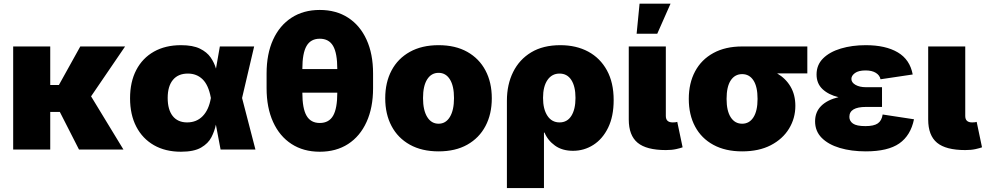

<svg xmlns="http://www.w3.org/2000/svg" viewBox="-20 -792 5224 1017"><path d="M246.1 -545.9V-341.8H292L405.3 -545.9H642.6L462.4 -281.7L633.8 0H398.4L296.9 -199.2H246.1V0H49.8V-545.9Z M938.5 11.7Q856 11.7 795.4 -22.9Q734.9 -57.6 701.9 -121.1Q668.9 -184.6 668.9 -271.5Q668.9 -358.4 701.9 -421.4Q734.9 -484.4 795.4 -518.6Q856 -552.7 938.5 -552.7Q1001.5 -552.7 1038.8 -534.4Q1076.2 -516.1 1095.7 -487.8Q1115.2 -459.5 1124 -428.7L1144.5 -545.9H1326.2L1262.2 -272.9L1333 0H1148.4L1123.5 -131.8Q1116.7 -98.1 1099.9 -65.2Q1083 -32.2 1045.2 -10.3Q1007.3 11.7 938.5 11.7ZM1097.2 -272.9 1096.7 -274.4Q1084.5 -341.3 1053.2 -371.8Q1022 -402.3 975.1 -402.3Q923.8 -402.3 896 -368.9Q868.2 -335.4 868.2 -273.4Q868.2 -210.9 895 -177.2Q921.9 -143.6 971.2 -143.6Q1021 -143.6 1053.5 -176.8Q1085.9 -210 1096.7 -271.5Z M1673.8 11.7Q1587.4 11.7 1524.2 -29.3Q1460.9 -70.3 1426.5 -146Q1392.1 -221.7 1392.1 -324.7V-402.8Q1392.1 -506.3 1426.5 -581.8Q1460.9 -657.2 1524.2 -698.2Q1587.4 -739.3 1673.8 -739.3Q1760.7 -739.3 1824 -698.2Q1887.2 -657.2 1921.6 -581.8Q1956.1 -506.3 1956.1 -402.8V-324.7Q1956.1 -221.7 1921.6 -146Q1887.2 -70.3 1824 -29.3Q1760.7 11.7 1673.8 11.7ZM1673.8 -140.6Q1722.2 -140.6 1744.4 -179Q1766.6 -217.3 1766.6 -301.3H1581.5Q1581.5 -217.3 1603.8 -179Q1626 -140.6 1673.8 -140.6ZM1581.5 -426.3H1766.6Q1766.6 -510.3 1744.4 -548.6Q1722.2 -586.9 1673.8 -586.9Q1626 -586.9 1603.8 -548.6Q1581.5 -510.3 1581.5 -426.3Z M2303.2 9.8Q2214.4 9.8 2150.9 -25.6Q2087.4 -61 2054 -124.3Q2020.5 -187.5 2020.5 -271.5Q2020.5 -355.5 2054 -418.7Q2087.4 -481.9 2150.9 -517.3Q2214.4 -552.7 2303.2 -552.7Q2392.1 -552.7 2455.1 -517.3Q2518.1 -481.9 2551.5 -418.7Q2585 -355.5 2585 -271.5Q2585 -187.5 2551.5 -124.3Q2518.1 -61 2455.1 -25.6Q2392.1 9.8 2303.2 9.8ZM2303.2 -136.7Q2341.3 -136.7 2363 -172.6Q2384.8 -208.5 2384.8 -272.5Q2384.8 -336.9 2363 -371.6Q2341.3 -406.2 2303.2 -406.2Q2264.6 -406.2 2242.7 -371.6Q2220.7 -336.9 2220.7 -272.5Q2220.7 -208.5 2242.7 -172.6Q2264.6 -136.7 2303.2 -136.7Z M2665 204.1V-258.3Q2665 -344.2 2698 -410.6Q2731 -477.1 2793.9 -514.9Q2856.9 -552.7 2947.8 -552.7Q3032.2 -552.7 3095.7 -518.6Q3159.2 -484.4 3194.8 -419.4Q3230.5 -354.5 3230.5 -261.7Q3230.5 -175.8 3201.2 -115.7Q3171.9 -55.7 3122.8 -24.4Q3073.7 6.8 3015.1 6.8Q2958 6.8 2919.7 -20.8Q2881.3 -48.3 2864.3 -89.8H2861.3V204.1ZM2943.8 -143.6Q2984.4 -143.6 3006.3 -178.2Q3028.3 -212.9 3028.3 -273.4Q3028.3 -334 3006.3 -368.2Q2984.4 -402.3 2943.8 -402.3Q2903.3 -402.3 2879.9 -368.2Q2856.4 -334 2856.4 -273.4Q2856.4 -213.9 2879.6 -178.7Q2902.8 -143.6 2943.8 -143.6Z M3506.8 2.9Q3404.3 2.9 3357.4 -35.9Q3310.5 -74.7 3310.5 -159.2V-545.9H3506.8V-177.7Q3506.8 -143.6 3543 -143.6Q3561 -143.6 3567.4 -146.5L3595.7 -11.7Q3584 -7.3 3561.3 -2.2Q3538.6 2.9 3506.8 2.9ZM3352.1 -613.3 3367.7 -772.5H3531.7L3461.4 -613.3Z M3911.1 9.8Q3822.3 9.8 3758.8 -24.7Q3695.3 -59.1 3661.9 -121.6Q3628.4 -184.1 3628.4 -268.1Q3628.4 -351.6 3661.9 -414.1Q3695.3 -476.6 3758.8 -511.2Q3822.3 -545.9 3911.1 -545.9H4256.3V-403.3H4096.2Q4142.1 -376.5 4167.5 -333Q4192.9 -289.6 4192.9 -231.4Q4192.9 -165.5 4159.4 -110.6Q4126 -55.7 4063 -22.9Q4000 9.8 3911.1 9.8ZM3911.1 -399.4Q3872.6 -399.4 3850.6 -366.2Q3828.6 -333 3828.6 -268.1Q3828.6 -204.6 3850.6 -170.7Q3872.6 -136.7 3911.1 -136.7Q3949.2 -136.7 3970.9 -170.7Q3992.7 -204.6 3992.7 -268.1Q3992.7 -333 3970.9 -366.2Q3949.2 -399.4 3911.1 -399.4Z M4565.9 9.8Q4489.3 9.8 4428.5 -8.3Q4367.7 -26.4 4332.5 -61.8Q4297.4 -97.2 4297.4 -149.4Q4297.4 -198.7 4329.8 -231Q4362.3 -263.2 4421.4 -277.3Q4368.7 -290 4336.9 -319.8Q4305.2 -349.6 4305.2 -397.5Q4305.2 -448.2 4339.8 -482.7Q4374.5 -517.1 4433.8 -534.9Q4493.2 -552.7 4565.9 -552.7Q4670.9 -552.7 4735.4 -514.6Q4799.8 -476.6 4814.5 -397.5L4644 -372.1Q4639.6 -393.6 4619.1 -406.2Q4598.6 -418.9 4564.9 -418.9Q4527.3 -418.9 4508.5 -405Q4489.7 -391.1 4489.7 -374Q4489.7 -355 4511.5 -342.5Q4533.2 -330.1 4566.9 -330.1H4651.9V-225.6H4566.9Q4479 -225.6 4479 -172.9Q4479 -150.9 4498 -137.5Q4517.1 -124 4564 -124Q4608.9 -124 4629.6 -138.4Q4650.4 -152.8 4655.3 -185.5L4821.3 -160.2Q4803.7 -74.2 4743.4 -32.2Q4683.1 9.8 4565.9 9.8Z M5092.8 2.9Q4990.2 2.9 4943.4 -35.9Q4896.5 -74.7 4896.5 -159.2V-545.9H5092.8V-177.7Q5092.8 -143.6 5128.9 -143.6Q5147 -143.6 5153.3 -146.5L5181.6 -11.7Q5169.9 -7.3 5147.2 -2.2Q5124.5 2.9 5092.8 2.9Z"/></svg>

Font: Inter Black
Style: Regular
Weight: 900
Designer: Rasmus Andersson
Foundry: rsms
Version: Version 4.000;git-a52131595